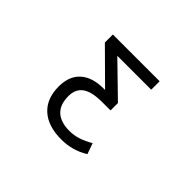

<svg xmlns="http://www.w3.org/2000/svg" viewBox="-145 -1005 1290 1290"><g transform="rotate(45 500.0 -360.0)"><path d="M514.6 -431.6 288.1 -656.2V-732.4H732.4V-652.3H410.2L637.7 -430.7V-360.4H558.6Q459 -360.4 414.1 -327.6Q369.1 -294.9 369.1 -228.5Q369.1 -148.4 412.6 -107.9Q456.1 -67.4 541 -67.4Q620.1 -67.4 708 -120.1L735.4 -43Q648.4 11.7 541 11.7Q415 11.7 346.2 -50.8Q277.3 -113.3 277.3 -228.5Q277.3 -326.2 335 -378.9Q392.6 -431.6 500 -431.6Z"/></g></svg>

Font: Gen Shin Gothic Monospace Regular
Style: Regular
Weight: 400
Designer: [Source Han Sans]
Ryoko NISHIZUKA  (kana & ideographs); Paul D. Hunt (Latin, Greek & Cyrillic); Wenlong ZHANG  (bopomofo
Version: Version 1.002.20150607